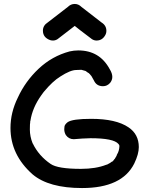

<svg xmlns="http://www.w3.org/2000/svg" viewBox="-20 -951 762 971"><path d="M395 0Q227 0 145 -69Q33 -168 33 -304Q33 -382 70 -457Q108 -540 175.5 -603.5Q243 -667 332 -691Q354 -696 376 -696Q484 -696 535 -601Q548 -580 548 -562Q548 -546 537 -532Q522 -515 501 -515Q468 -515 455 -544Q453 -549 442 -567Q441 -567 440 -569Q435 -576 428 -582Q426 -582 420.5 -586.5Q415 -591 413 -592Q394 -597 393.5 -597.5Q393 -598 391 -598Q372 -598 366 -597Q336 -597 285 -564Q246 -540 202 -487Q201 -485 198.5 -482.5Q196 -480 188 -468Q144 -406 134 -341L132 -333L133 -335Q131 -326 131 -296Q131 -261 145 -226Q146 -226 146 -225Q176 -163 236 -122Q272 -97 389 -97Q465 -97 518 -118Q521 -118 524 -120Q540 -128 545 -133Q549 -133 555 -141Q556 -143 557 -144Q558 -145 558.5 -146Q559 -147 560 -147L570 -164Q570 -167 572 -170Q583 -187 584 -213Q583 -215 583 -216.5Q583 -218 582 -219Q581 -220 579 -223Q555 -252 438 -252Q395 -251 353 -247Q328 -247 313 -268Q305 -282 305 -297Q305 -300 306 -310.5Q307 -321 322 -333Q346 -350 441 -350Q567 -350 630 -307Q682 -272 682 -207Q682 -172 659 -124Q597 0 395 0ZM358 -931Q377 -931 392 -916L494 -837Q518 -822 518 -795Q518 -782 511 -771Q496 -746 468 -746Q456 -746 445 -753Q368 -811 358 -820Q357 -819 271 -753Q260 -746 248 -746Q241 -746 234 -748Q197 -761 197 -796Q197 -822 222 -838L323 -916Q338 -931 358 -931Z"/></svg>

Font: Bad Comic
Style: Regular
Weight: 400
Designer: GGBotNet
Foundry: f0n7
Version: 0.9